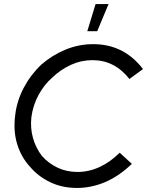

<svg xmlns="http://www.w3.org/2000/svg" viewBox="-20 -923 730 948"><path d="M360 5Q286 5 226.5 -24Q167 -53 127 -101Q84 -148 64.5 -212.5Q45 -277 55 -354Q63 -425 97.5 -490Q132 -555 184 -604Q238 -651 303.5 -678Q369 -705 440 -705Q592 -705 686 -582L619 -533Q546 -626 437 -626Q381 -626 330.5 -603Q280 -580 239 -541Q198 -505 170.5 -454.5Q143 -404 135 -345Q129 -290 143 -241Q157 -192 187 -153Q220 -116 264.5 -95Q309 -74 363 -74Q419 -74 472 -98.5Q525 -123 571 -169L631 -114Q569 -54 500.5 -24.5Q432 5 360 5ZM411 -769 452 -903H516L460 -769Z"/></svg>

Font: Kulim Park
Style: Italic
Weight: 400
Italic angle: -8°
Designer: Noponies / Dale Sattler
Foundry: Noponies
Version: Version 1.000; ttfautohint (v1.8.3)